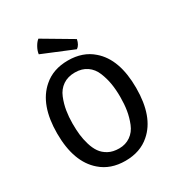

<svg xmlns="http://www.w3.org/2000/svg" viewBox="-212 -1033 1082 1176"><g transform="rotate(-30 329.0 -444.5)"><path d="M192 -521Q175 -479 168 -436Q161 -393 161 -347.5Q161 -302 165 -267Q169 -232 180 -195Q191 -158 209 -132Q227 -106 258 -89Q289 -72 334 -72Q379 -72 413.5 -96Q448 -120 465 -162.5Q482 -205 489 -248Q496 -291 496 -342Q496 -393 489 -436Q482 -479 465 -521Q448 -563 413.5 -587Q379 -611 329 -611Q279 -611 244 -587Q209 -563 192 -521ZM156 -47Q49 -139 49 -341.5Q49 -544 156 -636Q224 -696 329 -696Q434 -696 502 -636Q608 -545 608 -341.5Q608 -138 502 -47Q434 13 329 13Q224 13 156 -47ZM240 -902 443 -782Q435 -743 412 -728L194 -818Q197 -842 211 -866.5Q225 -891 240 -902Z"/></g></svg>

Font: Signika
Style: Regular
Weight: 400
Designer: Anna Giedrys
Foundry: Anna Giedrys
Version: Version 1.001